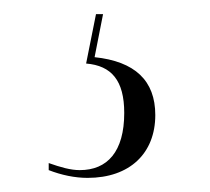

<svg xmlns="http://www.w3.org/2000/svg" viewBox="-20 -26 298 272"><path d="M104 226C164 226 200 191 200 137C200 88 171 61 114 55L126 -6H116L102 64C138 67 156 88 156 134C156 189 132 215 93 215C80 215 66 211 49 205V215C67 222 86 226 104 226Z"/></svg>

Font: Noto Serif Display ExtraCondensed Light
Style: Regular
Weight: 300
Width: 2
Designer: Monotype Design Team
Foundry: Monotype Imaging Inc.
Version: Version 2.009